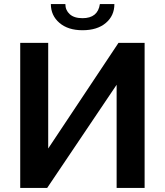

<svg xmlns="http://www.w3.org/2000/svg" viewBox="-20 -920 807 940"><path d="M384 -772Q313 -772 271 -808Q229 -844 229 -900H300Q300 -870 321.5 -850.5Q343 -831 384 -831Q459 -831 469 -900H540Q540 -843 498 -807.5Q456 -772 384 -772ZM79 0V-710H216V-193L560 -710H688V0H551V-505L211 0Z"/></svg>

Font: Raleway-v4020
Style: Bold
Weight: 700
Designer: Matt McInerney, Pablo Impallari, Rodrigo Fuenzalida
Foundry: Matt McInerney, Pablo Impallari, Rodrigo Fuenzalida
Version: Version 4.020;PS 004.020;hotconv 1.0.88;makeotf.lib2.5.64775